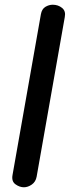

<svg xmlns="http://www.w3.org/2000/svg" viewBox="-20 -792 295 812"><path d="M81 0Q63 0 45.5 -12.5Q28 -25 33 -52L153 -732Q157 -754 172 -763Q187 -772 203 -772Q226 -772 242.5 -758.5Q259 -745 254 -720L135 -45Q131 -23 114.5 -11.5Q98 0 81 0Z"/></svg>

Font: Edu VIC WA NT Beginner SemiBold
Style: Regular
Weight: 600
Designer: Tina and Corey Anderson
Foundry: Google for Education
Version: Version 1.003